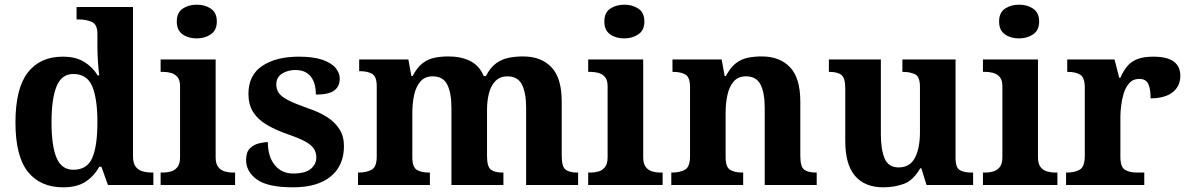

<svg xmlns="http://www.w3.org/2000/svg" viewBox="-20 -790 5076 820"><path d="M250 10Q152 10 99 -56.5Q46 -123 46 -267Q46 -412 98.5 -480Q151 -548 248 -548Q304 -548 340 -525.5Q376 -503 397 -468H404Q400 -496 398 -531Q396 -566 396 -590V-645Q396 -686 372 -696.5Q348 -707 315 -707H307V-760H548V-123Q548 -93 559.5 -78Q571 -63 590 -58Q609 -53 631 -53H635V0H441L413 -78H404Q382 -38 345.5 -14Q309 10 250 10ZM293 -65Q352 -65 374 -115.5Q396 -166 396 -269Q396 -368 374 -421Q352 -474 293 -474Q243 -474 221.5 -421Q200 -368 200 -268Q200 -167 221.5 -116Q243 -65 293 -65Z M666 0V-53H678Q693 -53 709.5 -57.5Q726 -62 737.5 -76Q749 -90 749 -118V-422Q749 -449 737 -462Q725 -475 708.5 -479Q692 -483 678 -483H666V-536H901V-118Q901 -90 912.5 -76Q924 -62 941 -57.5Q958 -53 972 -53H984V0ZM820 -626Q784 -626 759.5 -643.5Q735 -661 735 -698Q735 -736 760 -753Q785 -770 821 -770Q855 -770 880.5 -753Q906 -736 906 -698Q906 -661 880.5 -643.5Q855 -626 820 -626Z M1232 10Q1123 10 1077 -23.5Q1031 -57 1031 -107Q1031 -140 1047 -156Q1063 -172 1085 -177.5Q1107 -183 1124 -183Q1124 -121 1153.5 -85Q1183 -49 1232 -49Q1284 -49 1307.5 -69Q1331 -89 1331 -117Q1331 -139 1320 -155.5Q1309 -172 1282 -186.5Q1255 -201 1208 -217Q1154 -236 1117 -258.5Q1080 -281 1060.5 -312.5Q1041 -344 1041 -389Q1041 -469 1100 -508.5Q1159 -548 1256 -548Q1319 -548 1357.5 -534.5Q1396 -521 1413.5 -499.5Q1431 -478 1431 -455Q1431 -421 1407.5 -403.5Q1384 -386 1329 -386Q1329 -436 1307 -463.5Q1285 -491 1241 -491Q1209 -491 1184.5 -475.5Q1160 -460 1160 -429Q1160 -408 1171.5 -392Q1183 -376 1213 -361Q1243 -346 1297 -327Q1342 -312 1376 -290.5Q1410 -269 1429.5 -238.5Q1449 -208 1449 -166Q1449 -83 1392.5 -36.5Q1336 10 1232 10Z M1509 0V-53H1511Q1545 -53 1567 -65Q1589 -77 1589 -122V-421Q1589 -463 1569.5 -474.5Q1550 -486 1517 -486H1514V-536H1724L1737 -465H1742Q1762 -503 1785.5 -520.5Q1809 -538 1836.5 -543.5Q1864 -549 1895 -549Q1950 -549 1989 -529Q2028 -509 2046 -465H2055Q2075 -503 2100 -520.5Q2125 -538 2154 -543.5Q2183 -549 2214 -549Q2291 -549 2335 -503Q2379 -457 2379 -356V-124Q2379 -78 2395.5 -65.5Q2412 -53 2446 -53H2449V0H2227V-329Q2227 -394 2209 -429Q2191 -464 2147 -464Q2116 -464 2096.5 -444.5Q2077 -425 2068.5 -392.5Q2060 -360 2060 -321V-124Q2060 -78 2076.5 -65.5Q2093 -53 2127 -53H2130V0H1908V-329Q1908 -394 1890 -429Q1872 -464 1828 -464Q1795 -464 1776 -442.5Q1757 -421 1749 -385.5Q1741 -350 1741 -309V-118Q1741 -76 1760.5 -64.5Q1780 -53 1813 -53H1816V0Z M2492 0V-53H2504Q2519 -53 2535.5 -57.5Q2552 -62 2563.5 -76Q2575 -90 2575 -118V-422Q2575 -449 2563 -462Q2551 -475 2534.5 -479Q2518 -483 2504 -483H2492V-536H2727V-118Q2727 -90 2738.5 -76Q2750 -62 2767 -57.5Q2784 -53 2798 -53H2810V0ZM2646 -626Q2610 -626 2585.5 -643.5Q2561 -661 2561 -698Q2561 -736 2586 -753Q2611 -770 2647 -770Q2681 -770 2706.5 -753Q2732 -736 2732 -698Q2732 -661 2706.5 -643.5Q2681 -626 2646 -626Z M2847 0V-53H2849Q2883 -53 2905 -65Q2927 -77 2927 -122V-418Q2927 -460 2907.5 -471.5Q2888 -483 2855 -483H2852V-536H3062L3075 -465H3080Q3100 -503 3123.5 -520.5Q3147 -538 3174.5 -543.5Q3202 -549 3233 -549Q3310 -549 3354 -503Q3398 -457 3398 -356V-124Q3398 -78 3414.5 -65.5Q3431 -53 3465 -53H3468V0H3246V-329Q3246 -394 3228 -429Q3210 -464 3166 -464Q3133 -464 3114 -442.5Q3095 -421 3087 -385.5Q3079 -350 3079 -309V-118Q3079 -76 3098.5 -64.5Q3118 -53 3151 -53H3154V0Z M3752 10Q3674 10 3632 -38.5Q3590 -87 3590 -188V-412Q3590 -456 3574 -469.5Q3558 -483 3522 -483H3520V-536H3742V-216Q3742 -152 3758 -113.5Q3774 -75 3818 -75Q3866 -75 3887.5 -116Q3909 -157 3909 -227V-419Q3909 -463 3887.5 -473Q3866 -483 3837 -483H3834V-536H4061V-116Q4061 -73 4080 -63Q4099 -53 4128 -53H4136V0H3937L3915 -71H3910Q3880 -19 3839.5 -4.5Q3799 10 3752 10Z M4178 0V-53H4190Q4205 -53 4221.5 -57.5Q4238 -62 4249.5 -76Q4261 -90 4261 -118V-422Q4261 -449 4249 -462Q4237 -475 4220.5 -479Q4204 -483 4190 -483H4178V-536H4413V-118Q4413 -90 4424.5 -76Q4436 -62 4453 -57.5Q4470 -53 4484 -53H4496V0ZM4332 -626Q4296 -626 4271.5 -643.5Q4247 -661 4247 -698Q4247 -736 4272 -753Q4297 -770 4333 -770Q4367 -770 4392.5 -753Q4418 -736 4418 -698Q4418 -661 4392.5 -643.5Q4367 -626 4332 -626Z M4533 0V-53H4536Q4570 -53 4591.5 -65.5Q4613 -78 4613 -125V-415Q4613 -459 4593.5 -471Q4574 -483 4541 -483H4538V-536H4740L4760 -458H4765Q4778 -488 4795 -508Q4812 -528 4838.5 -538Q4865 -548 4906 -548Q4965 -548 4993 -527Q5021 -506 5021 -467Q5021 -421 4987.5 -395.5Q4954 -370 4894 -370Q4894 -411 4884 -432Q4874 -453 4845 -453Q4819 -453 4803 -435Q4787 -417 4779 -390.5Q4771 -364 4768 -337Q4765 -310 4765 -293V-120Q4765 -76 4785 -64.5Q4805 -53 4835 -53H4867V0Z"/></svg>

Font: Noto Serif Vithkuqi
Style: Bold
Weight: 700
Version: Version 1.005